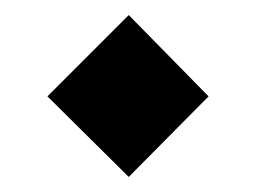

<svg xmlns="http://www.w3.org/2000/svg" viewBox="-20 -481 340 255"><path d="M151 -461 257 -353 151 -246 43 -353Z"/></svg>

Font: LT Superior Semi-bold
Style: Regular
Weight: 600
Designer: Daniel Lyons
Foundry: LyonsType
Version: Version 1.0